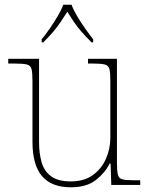

<svg xmlns="http://www.w3.org/2000/svg" viewBox="-20 -786 637 816"><path d="M281 10Q199 10 158.5 -37.5Q118 -85 118 -184V-442Q118 -477 114 -492.5Q110 -508 94 -512Q78 -516 41 -516H15V-536H146V-181Q146 -134 157 -96Q168 -58 197.5 -36.5Q227 -15 281 -15Q337 -15 374 -41.5Q411 -68 430 -110.5Q449 -153 449 -202V-442Q449 -477 445 -492.5Q441 -508 425 -512Q409 -516 372 -516H354V-536H477V-94Q477 -60 481 -44Q485 -28 499.5 -24Q514 -20 544 -20H576V0H453L450 -91H446Q427 -52 387.5 -21Q348 10 281 10ZM157 -619Q173 -638 191 -664Q209 -690 225 -717Q241 -744 249 -766H284Q292 -744 308 -717Q324 -690 342.5 -664Q361 -638 376 -619V-606H369Q344 -631 326.5 -651Q309 -671 295 -691.5Q281 -712 266 -736Q251 -712 237 -691.5Q223 -671 206 -651Q189 -631 164 -606H157Z"/></svg>

Font: Noto Serif Thai Thin
Style: Regular
Weight: 250
Version: Version 2.001